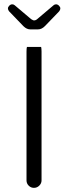

<svg xmlns="http://www.w3.org/2000/svg" viewBox="-20 -883 318 898"><path d="M106 -663.6Q104 -657.2 104 -641.6V-39.1Q104 -24.9 114.3 -14.6Q124.5 -4.4 138.7 -4.4Q153.3 -4.4 163.8 -14.9Q174.3 -25.4 174.3 -39.1V-641.6Q174.3 -655.8 172.4 -663.6ZM121.1 -745.6H158.2Q175.3 -745.6 190.9 -761.7L256.8 -830.1Q262.2 -836.9 262.2 -843.8Q262.2 -850.1 255.9 -856.4Q249.5 -862.8 242.2 -862.8Q235.4 -862.8 230.5 -858.4L154.3 -793.9Q147.5 -787.6 139.6 -787.6Q136.7 -787.6 135.5 -788.1Q134.3 -788.6 133.1 -789.3Q131.8 -790 130.9 -790.5Q128.9 -791.5 125.5 -793.5L48.8 -858.4Q43.9 -862.8 37.1 -862.8Q29.8 -862.8 23.4 -856.4Q17.1 -850.1 17.1 -843.5Q17.1 -836.9 22.5 -830.1Q89.4 -760.7 89.8 -760.3Q105 -745.6 121.1 -745.6Z"/></svg>

Font: YuPearl-ExtraLight
Style: ExtraLight
Weight: 200
Designer: Max Yao
Foundry: Max-Everyday
Version: Version 1.011; ttfautohint (v1.8.3)